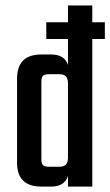

<svg xmlns="http://www.w3.org/2000/svg" viewBox="-20 -689 407 709"><path d="M163.1 -73.2H198.2Q215.8 -73.2 223.4 -81.1Q231 -88.9 231 -107.9V-379.9Q231 -398.9 223.4 -407Q215.8 -415 198.2 -415H163.1Q145 -415 138.9 -409.4Q132.8 -403.8 132.8 -386.2V-102.1Q132.8 -84.5 138.9 -78.9Q145 -73.2 163.1 -73.2ZM367.2 -606.9V-544.9H320.8V0H231V-39.1Q218.3 0 168.9 0H132.8Q43 0 43 -87.9V-398.9Q43 -487.8 132.8 -487.8H168.9Q218.3 -487.8 231 -449.2V-544.9H150.9V-606.9H231V-668.9H320.8V-606.9Z"/></svg>

Font: Teko
Style: Regular
Weight: 400
Designer: Manushi Parikh, Jonny Pinhorn
Foundry: Indian Type Foundry
Version: Version 2.000;PS 1.0;hotconv 1.0.79;makeotf.lib2.5.61930